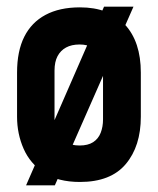

<svg xmlns="http://www.w3.org/2000/svg" viewBox="-20 -534 473 574"><path d="M379 -514H291L58 20H144ZM401 -185V-317Q401 -409 353.5 -460.5Q306 -512 219 -512Q158 -512 116 -489.5Q74 -467 52.5 -424Q31 -381 31 -317V-185Q31 -134 50.5 -89.5Q70 -45 111.5 -17.5Q153 10 219 10Q311 10 356 -43.5Q401 -97 401 -185ZM288 -323V-177Q288 -155 281 -137Q274 -119 258.5 -109Q243 -99 218 -99Q192 -99 175 -110Q158 -121 150.5 -139Q143 -157 143 -177V-323Q143 -349 152 -366Q161 -383 177.5 -392Q194 -401 218 -401Q241 -401 256.5 -391.5Q272 -382 280 -364.5Q288 -347 288 -323Z"/></svg>

Font: Advent Pro
Style: Bold
Weight: 700
Designer: VivaRado, Andreas Kalpakidis
Foundry: VivaRado, Andreas Kalpakidis
Version: Version 3.000